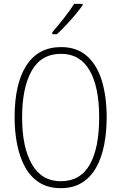

<svg xmlns="http://www.w3.org/2000/svg" viewBox="-20 -969 631 999"><path d="M535 -358Q535 -282 522 -215.5Q509 -149 481 -98.5Q453 -48 407.5 -19Q362 10 296 10Q230 10 184 -19.5Q138 -49 110 -100.5Q82 -152 69 -218.5Q56 -285 56 -358Q56 -535 118 -629.5Q180 -724 298 -724Q380 -724 432.5 -677.5Q485 -631 510 -548.5Q535 -466 535 -358ZM95 -358Q95 -203 146 -114.5Q197 -26 296 -26Q398 -26 447 -112.5Q496 -199 496 -358Q496 -517 446 -603Q396 -689 298 -689Q195 -689 145 -601Q95 -513 95 -358ZM410 -942Q394 -919 370.5 -891Q347 -863 322 -836.5Q297 -810 276 -791H252V-801Q284 -838 313.5 -875.5Q343 -913 366 -949H410Z"/></svg>

Font: Noto Sans Lao Looped Condensed ExtraLight
Style: Regular
Weight: 200
Width: 3
Designer: Mark Frömberg, Ben Mitchell
Foundry: The Fontpad Ltd
Version: Version 1.002; ttfautohint (v1.8.4.7-5d5b)